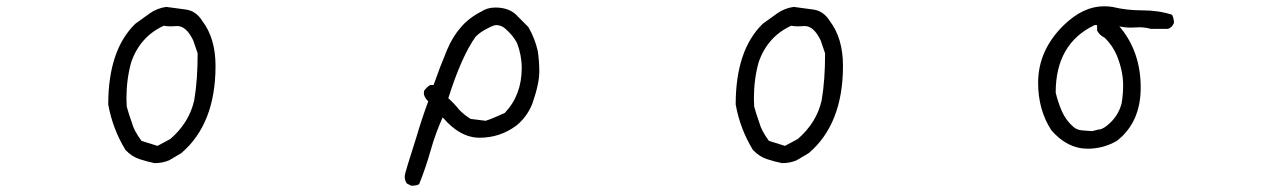

<svg xmlns="http://www.w3.org/2000/svg" viewBox="-20 -477 4040 612"><path d="M482 -12 523 -34Q583 -86 599 -157Q610 -221 610 -307L596 -348Q574 -394 545 -394L524 -393Q512 -393 502 -395Q426 -360 398 -278Q383 -224 383 -162L384 -137Q391 -112 400 -87Q407 -60 431 -28ZM473 43Q448 38 424 30Q400 22 380 1Q339 -66 325 -144Q325 -317 411 -401Q434 -418 457.5 -434.5Q481 -451 510 -455Q541 -451 573 -446.5Q605 -442 625 -410Q667 -355 667 -267Q667 -82 558 11L519 34Q498 43 473 43Z M1528 -92Q1544 -97 1559.5 -104Q1575 -111 1589 -117Q1643 -174 1643 -260Q1643 -301 1628 -340Q1615 -365 1589 -387Q1577 -397 1561 -397Q1554 -397 1535 -387Q1512 -376 1496 -360Q1451 -297 1409 -164Q1428 -147 1443 -128Q1459 -111 1480 -98ZM1291 115 1277 108Q1270 99 1270 84Q1270 76 1307 -39Q1324 -97 1345 -154Q1331 -168 1331 -180L1332 -188Q1345 -204 1352 -206H1362Q1382 -263 1405 -318Q1441 -404 1514 -440Q1533 -453 1559 -453Q1599 -453 1623 -432L1664 -391Q1685 -355 1694 -315Q1699 -283 1699 -249Q1699 -210 1677 -147Q1660 -104 1625 -76Q1573 -38 1509 -38Q1446 -38 1391 -103Q1368 -52 1352.5 3Q1337 58 1316 110Q1308 115 1291 115Z M2482 -12 2523 -34Q2583 -86 2599 -157Q2610 -221 2610 -307L2596 -348Q2574 -394 2545 -394L2524 -393Q2512 -393 2502 -395Q2426 -360 2398 -278Q2383 -224 2383 -162L2384 -137Q2391 -112 2400 -87Q2407 -60 2431 -28ZM2473 43Q2448 38 2424 30Q2400 22 2380 1Q2339 -66 2325 -144Q2325 -317 2411 -401Q2434 -418 2457.5 -434.5Q2481 -451 2510 -455Q2541 -451 2573 -446.5Q2605 -442 2625 -410Q2667 -355 2667 -267Q2667 -82 2558 11L2519 34Q2498 43 2473 43Z M3461 -59 3481 -64Q3493 -64 3509 -77Q3544 -105 3555 -147Q3560 -175 3560 -206Q3560 -250 3540 -300Q3527 -331 3502 -356Q3483 -366 3477 -380V-397H3469Q3345 -338 3345 -182Q3352 -152 3364.5 -123Q3377 -94 3401 -73Q3412 -63 3428.5 -61.5Q3445 -60 3461 -59ZM3447 -3Q3382 -3 3331 -62Q3289 -127 3289 -213Q3289 -317 3371 -397Q3433 -457 3499 -457Q3512 -457 3526 -455Q3570 -444 3621.5 -444Q3673 -444 3716 -430Q3722 -418 3722 -404Q3716 -389 3703 -385H3648Q3631 -390 3612 -390L3585 -389Q3565 -389 3548 -393Q3616 -313 3616 -198Q3616 -87 3540 -28Q3497 -3 3447 -3Z"/></svg>

Font: Yozai
Style: Regular
Weight: 400
Designer: LXGW / Y.OzVox
Foundry: LXGW / Y.OzVox
Version: Version 0.861;October 22, 2024